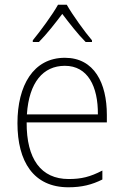

<svg xmlns="http://www.w3.org/2000/svg" viewBox="-20 -784 527 814"><path d="M263 -764H226C202 -721 151 -652 119 -613V-606H145C178 -639 216 -688 244 -725C273 -687 310 -639 343 -606H370V-613C340 -648 288 -720 263 -764ZM255 -539C121 -539 54 -421 54 -262C54 -99 122 10 270 10C327 10 370 -1 414 -23V-61C362 -34 325 -25 271 -25C154 -25 92 -110 93 -265H433V-297C433 -431 380 -539 255 -539ZM255 -505C352 -505 396 -418 395 -299H94C103 -435 163 -505 255 -505Z"/></svg>

Font: Noto Sans SemiCondensed ExtraLight
Style: Regular
Weight: 200
Width: 4
Designer: Monotype Design Team
Foundry: Monotype Imaging Inc.
Version: Version 2.013